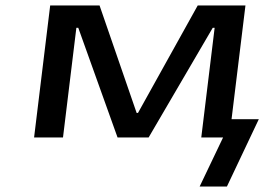

<svg xmlns="http://www.w3.org/2000/svg" viewBox="-20 -504 969 704"><path d="M812 180 929 -67H829L880 -484H705L486 -90H481L345 -484H164L105 0H211L260 -402H267L411 0H525L760 -402H767L718 0H798L712 180Z"/></svg>

Font: Gamestation Extended
Style: Italic
Weight: 400
Width: 7
Designer: Jonas Hecksher
Foundry: Jonas Hecksher, Playtypeª, e-types AS
Version: Version 1.003